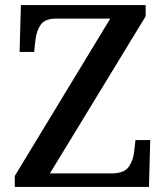

<svg xmlns="http://www.w3.org/2000/svg" viewBox="-20 -734 653 754"><path d="M38 0V-43L413 -661H201Q156 -661 139.5 -636.5Q123 -612 119 -576L114 -530H57L62 -714H552V-670L176 -53H418Q468 -53 486 -79.5Q504 -106 507 -140L512 -184H570L565 0Z"/></svg>

Font: Noto Serif Sinhala Medium
Style: Regular
Weight: 500
Designer: Jelle Bosma - Monotype Design Team
Foundry: Monotype Imaging Inc.
Version: Version 2.007; ttfautohint (v1.8.4.7-5d5b)